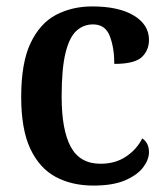

<svg xmlns="http://www.w3.org/2000/svg" viewBox="-20 -568 520 598"><path d="M271 10Q204 10 153.5 -17Q103 -44 74.5 -104.5Q46 -165 46 -266Q46 -373 75.5 -434.5Q105 -496 155 -522Q205 -548 267 -548Q350 -548 397 -519.5Q444 -491 444 -444Q444 -411 421.5 -390Q399 -369 336 -369Q336 -419 322 -455.5Q308 -492 270 -492Q240 -492 218 -472Q196 -452 184 -403Q172 -354 172 -267Q172 -163 200.5 -110.5Q229 -58 293 -58Q340 -58 373.5 -81Q407 -104 423 -137Q444 -123 444 -94Q444 -71 426 -47Q408 -23 370 -6.5Q332 10 271 10Z"/></svg>

Font: Noto Serif Sinhala SemiCondensed SemiBold
Style: Regular
Weight: 600
Width: 4
Designer: Jelle Bosma - Monotype Design Team
Foundry: Monotype Imaging Inc.
Version: Version 2.007; ttfautohint (v1.8.4.7-5d5b)